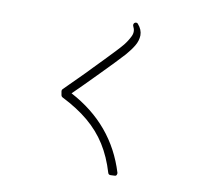

<svg xmlns="http://www.w3.org/2000/svg" viewBox="-90 -907 1180 1064"><g transform="rotate(10 500.0 -375.5)"><path d="M599 53 621 52Q629 52 632 46Q635 39 634 34Q555 -225 307 -356Q331 -379 366.5 -415Q402 -451 441 -490.5Q480 -530 513.5 -565Q547 -600 566 -621Q593 -652 609.5 -680Q626 -708 627 -738Q627 -771 602 -799Q599 -804 592 -804Q586 -804 582 -800L581 -799Q575 -791 579 -782Q594 -754 580.5 -726Q567 -698 547 -673Q534 -657 509 -630.5Q484 -604 456 -575Q428 -546 403.5 -521Q379 -496 367 -483Q320 -436 287.5 -403.5Q255 -371 254 -370Q249 -365 250 -358L254 -335Q256 -328 262 -325Q350 -281 412.5 -228.5Q475 -176 516.5 -110Q558 -44 584 43Q587 53 598 53Z"/></g></svg>

Font: Kokoro
Style: Regular
Weight: 400
Version: Version 1.00